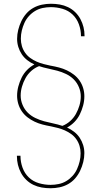

<svg xmlns="http://www.w3.org/2000/svg" viewBox="-20 -851 540 1022"><path d="M249 151Q225 151 202 147Q179 143 158 133Q137 123 120 106.5Q103 90 92 69.5Q81 49 75.5 26.5Q70 4 70 -20V-22H89V-20Q89 11 100 41.5Q111 72 133.5 93.5Q156 115 187 124Q218 133 249 133Q271 133 292.5 128.5Q314 124 332.5 113Q351 102 366 85.5Q381 69 390 49Q399 29 404 8Q409 -13 409 -35Q409 -55 403.5 -74Q398 -93 386.5 -109.5Q375 -126 359 -137.5Q343 -149 325 -157Q307 -165 287.5 -170Q268 -175 249 -179H248Q226 -183 205 -188.5Q184 -194 164 -203.5Q144 -213 126.5 -226.5Q109 -240 96.5 -258Q84 -276 77.5 -297.5Q71 -319 71 -341Q71 -366 77.5 -390.5Q84 -415 95 -437.5Q106 -460 123.5 -478Q141 -496 163 -508Q143 -517 125.5 -530.5Q108 -544 96 -562Q84 -580 77.5 -601Q71 -622 71 -644Q71 -668 77 -692Q83 -716 93.5 -738Q104 -760 120 -778.5Q136 -797 157.5 -809Q179 -821 203 -826Q227 -831 251 -831Q275 -831 298 -827Q321 -823 342 -813Q363 -803 380 -786.5Q397 -770 408 -749.5Q419 -729 424.5 -706.5Q430 -684 430 -660V-658H411V-660Q411 -691 400 -721.5Q389 -752 366.5 -773.5Q344 -795 313 -804Q282 -813 251 -813Q229 -813 207.5 -808.5Q186 -804 167.5 -793Q149 -782 134 -765.5Q119 -749 110 -729Q101 -709 96 -688Q91 -667 91 -645Q91 -625 96.5 -606Q102 -587 113.5 -570.5Q125 -554 141 -542.5Q157 -531 175 -523Q193 -515 212.5 -510Q232 -505 251 -501H252Q274 -497 295 -491.5Q316 -486 336 -476.5Q356 -467 373.5 -453.5Q391 -440 403.5 -422Q416 -404 422.5 -382.5Q429 -361 429 -339Q429 -314 422.5 -289.5Q416 -265 405 -242.5Q394 -220 376.5 -202Q359 -184 337 -172Q357 -163 374.5 -149.5Q392 -136 404 -118Q416 -100 422.5 -79Q429 -58 429 -36Q429 -12 423 12Q417 36 406.5 58Q396 80 380 98.5Q364 117 342.5 129Q321 141 297 146Q273 151 249 151ZM312 -181Q335 -190 353.5 -206.5Q372 -223 384 -244.5Q396 -266 403 -290Q410 -314 410 -338Q410 -363 400 -387Q390 -411 372.5 -428.5Q355 -446 332 -457Q309 -468 285 -474.5Q261 -481 236.5 -486Q212 -491 188 -499Q165 -490 146.5 -473.5Q128 -457 116 -435.5Q104 -414 97 -390Q90 -366 90 -342Q90 -317 100 -293Q110 -269 127.5 -251.5Q145 -234 168 -223Q191 -212 215 -205.5Q239 -199 263.5 -194Q288 -189 312 -181Z"/></svg>

Font: Iosevka Term Curly Thin
Style: Regular
Weight: 100
Designer: Belleve Invis
Foundry: Belleve Invis
Version: Version 32.3.0